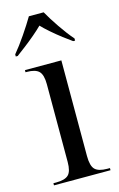

<svg xmlns="http://www.w3.org/2000/svg" viewBox="-119 -816 535 866"><g transform="rotate(-15 149.0 -383.0)"><path d="M21 0V-10H34Q75 -10 91.5 -26Q108 -42 108 -86V-449Q108 -493 91.5 -509.5Q75 -526 35 -526H29V-536H199V-89Q199 -43 215.5 -26.5Q232 -10 273 -10H285V0ZM5 -616Q31 -647 60 -689.5Q89 -732 109 -766H178Q197 -732 226 -689.5Q255 -647 282 -616V-606H273Q257 -617 231.5 -636.5Q206 -656 182 -677Q158 -698 144 -713Q127 -696 104 -676.5Q81 -657 57 -638.5Q33 -620 14 -606H5Z"/></g></svg>

Font: Noto Serif Display SemiCondensed
Style: Regular
Weight: 400
Width: 4
Designer: Monotype Design Team
Foundry: Monotype Imaging Inc.
Version: Version 2.009